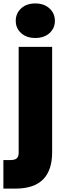

<svg xmlns="http://www.w3.org/2000/svg" viewBox="-53 -835 380 1123"><path d="M-33.2 101.1H8.8Q33.7 101.1 44.9 91.1Q56.2 81.1 56.2 58.1V-561H252V55.2Q252 268.1 38.1 268.1H-33.2ZM39.1 -712.9Q39.1 -756.8 70.6 -785.9Q102.1 -814.9 153.8 -814.9Q204.6 -814.9 236.3 -785.9Q268.1 -756.8 268.1 -712.9Q268.1 -669.9 236.6 -641.4Q205.1 -612.8 153.8 -612.8Q102.1 -612.8 70.6 -641.4Q39.1 -669.9 39.1 -712.9Z"/></svg>

Font: Poppins ExtraBold
Style: Regular
Weight: 800
Designer: Ninad Kale (Devanagari), Jonny Pinhorn (Latin)
Foundry: Indian Type Foundry
Version: 4.004